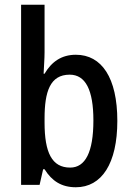

<svg xmlns="http://www.w3.org/2000/svg" viewBox="-20 -780 557 810"><path d="M168 -559V-760H69V0H147L162 -66H168C199 -16 240 10 300 10C409 10 475 -90 475 -270C475 -452 409 -549 300 -549C240 -549 198 -520 168 -469H164C165 -498 168 -531 168 -559ZM274 -465C341 -465 374 -400 374 -272C374 -138 340 -73 276 -73C199 -73 168 -136 168 -263V-280C168 -393 191 -465 274 -465Z"/></svg>

Font: Noto Sans Sinhala Condensed Medium
Style: Regular
Weight: 500
Width: 3
Designer: Jelle Bosma - Monotype Design Team
Foundry: Monotype Imaging Inc.
Version: Version 2.006